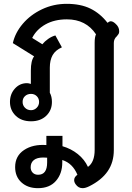

<svg xmlns="http://www.w3.org/2000/svg" viewBox="-20 -623 690 1002"><path d="M59 249Q59 191 105.5 160Q152 129 222 134V86H306V140Q351 153 386 181Q421 209 439 248Q474 223 474 159V-401Q474 -429 481 -444Q429 -522 329 -522Q264 -522 217 -495.5Q170 -469 148 -425L201 -392Q213 -407 231.5 -420Q250 -433 269 -438L303 -376Q269 -361 254.5 -335Q240 -309 240 -270V-139Q251 -119 251 -91Q251 -47 221 -18.5Q191 10 142 10Q92 10 62 -19Q32 -48 32 -91Q32 -132 57.5 -160.5Q83 -189 121 -189Q129 -189 141 -185V-255Q141 -307 158 -329L47 -398Q59 -452 99 -499Q139 -546 199 -574.5Q259 -603 328 -603Q401 -603 452 -578Q503 -553 541 -504Q551 -512 558 -512Q569 -512 582 -500Q602 -483 602 -460Q602 -451 599 -446Q596 -441 590 -434Q574 -420 574 -399V160Q574 224 542 270.5Q510 317 446 349Q426 359 411 359Q389 359 375 339Q367 328 367 317Q367 301 384 289Q359 229 305 212V225Q305 283 272 321Q239 359 178 359Q125 359 92 329Q59 299 59 249ZM184 -91Q184 -109 172 -121Q160 -133 142 -133Q123 -133 110.5 -121.5Q98 -110 98 -91Q98 -73 110.5 -60.5Q123 -48 142 -48Q159 -48 171.5 -60.5Q184 -73 184 -91ZM226 225V200Q219 199 206 199Q173 199 156.5 212.5Q140 226 140 250Q140 267 150.5 278Q161 289 179 289Q226 289 226 225Z"/></svg>

Font: Niramit Medium
Style: Regular
Weight: 500
Designer: Katatrad Aksorn Co.,Ltd.
Foundry: Cadson Demak Co.,Ltd.
Version: Version 1.000; ttfautohint (v1.6)